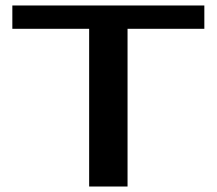

<svg xmlns="http://www.w3.org/2000/svg" viewBox="-20 -680 790 700"><path d="M25 -575V-660H725V-575H445V0H305V-575Z"/></svg>

Font: Xolonium
Style: Regular
Weight: 400
Designer: Severin Meyer
Version: Version 4.2